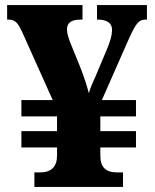

<svg xmlns="http://www.w3.org/2000/svg" viewBox="-20 -734 607 754"><path d="M115 0H463V-57H440C395 -57 374 -77 374 -124V-155H514V-219H374V-277H514V-341H380L485 -579C513 -641 524 -657 552 -657H557V-714H361V-657H364C399 -657 420 -644 420 -617C420 -594 411 -566 398 -536L356 -436C343 -408 334 -387 329 -368C322 -394 312 -427 296 -468L259 -559C250 -582 243 -602 243 -618C243 -645 260 -657 297 -657H304V-714H8V-657H14C40 -657 51 -644 69 -604L187 -341H64V-277H204V-219H64V-155H204V-123C204 -80 182 -57 138 -57H115Z"/></svg>

Font: Noto Serif Gurmukhi ExtraBold
Style: Regular
Weight: 800
Designer: Vaibhav Singh and the Monotype Design Team
Foundry: Monotype Imaging Inc.
Version: Version 2.004